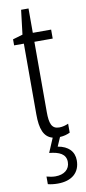

<svg xmlns="http://www.w3.org/2000/svg" viewBox="-99 -694 433 970"><g transform="rotate(-10 117.0 -208.5)"><path d="M230 141C230 96 201 65 147 56L167 10C188 9 204 4 219 -3V-49C206 -43 189 -38 172 -38C133 -38 123 -67 123 -126V-486H217V-532H123V-657H85L70 -532L19 -517V-486H69V-123C69 -49 85 -5 130 7L99 80C150 85 184 100 184 141C184 179 155 202 110 202C96 202 79 199 65 195V234C79 238 98 240 116 240C187 240 230 204 230 141Z"/></g></svg>

Font: Noto Sans UI Condensed Light
Style: Regular
Weight: 300
Width: 3
Designer: Monotype Design Team
Foundry: Monotype Imaging Inc.
Version: Version 1.901